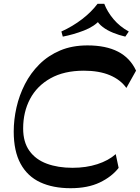

<svg xmlns="http://www.w3.org/2000/svg" viewBox="-20 -977 733 1006"><path d="M349.9 9.1Q257.4 9.1 190.6 -22Q123.7 -53.2 87.8 -119.2Q51.9 -185.1 51.9 -287.7Q51.9 -350.3 66.4 -414.1Q80.8 -477.9 110.7 -536.3Q140.7 -594.7 186.8 -640.5Q233 -686.3 295.6 -712.7Q358.1 -739.1 438.7 -739.1Q534.7 -739.1 598.3 -706.4Q661.9 -673.7 692.9 -606.8L642.1 -516.2Q611.5 -559.4 555.5 -583Q499.4 -606.6 419.4 -606.6Q315.9 -606.6 244.8 -566.8Q173.8 -527.1 137.5 -458.7Q101.3 -390.2 101.3 -303.9Q101.3 -232.3 134.2 -186.5Q167.1 -140.8 225.5 -119.3Q283.9 -97.8 359.9 -97.8Q431.4 -97.8 490 -116.8Q548.7 -135.9 586.4 -169.4L601.6 -97.3Q565.4 -50.8 502.6 -20.8Q439.7 9.1 349.9 9.1ZM309 -785.1 301.6 -811.9Q360.9 -838.8 410.1 -876.6Q459.2 -914.4 491.1 -957.1H526.3Q542.4 -915 574.9 -876.4Q607.5 -837.8 654.8 -811.9L636.6 -785.1Q603.1 -792.9 572.2 -805.5Q541.2 -818.1 518.3 -835.6Q495.4 -853.1 484.7 -874.4L505.1 -873.7Q475.2 -838.5 419.9 -817.1Q364.5 -795.7 309 -785.1Z"/></svg>

Font: Savate ExtraLight
Style: Italic
Weight: 200
Italic angle: -11°
Designer: Max Esnée
Foundry: Plomb Type
Version: Version 2.000